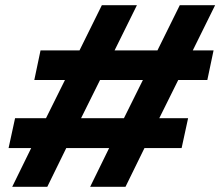

<svg xmlns="http://www.w3.org/2000/svg" viewBox="-20 -719 848 739"><path d="M100 -149H13L38 -264H157L230 -411H112L136 -525H286L372 -699H507L421 -525H586L672 -699H808L722 -525H802L778 -411H666L593 -264H704L679 -149H536L463 0H327L400 -149H235L162 0H27ZM457 -264 530 -411H365L292 -264Z"/></svg>

Font: Prompt SemiBold
Style: Italic
Weight: 600
Italic angle: -12°
Designer: Katatrad Team
Foundry: CadsonDemak
Version: Version 1.001